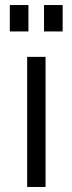

<svg xmlns="http://www.w3.org/2000/svg" viewBox="-20 -743 287 763"><path d="M93 -723H19V-618H93ZM229 -723H155V-618H229ZM161 -517H88V0H161Z"/></svg>

Font: United Sans Light
Style: Regular
Weight: 300
Designer: Pablo Impallari, Rodrigo Fuenzalida (Modified by Dan O. Williams)
Version: Version 1.000;PS 001.000;hotconv 1.0.88;makeotf.lib2.5.64775